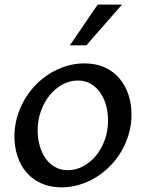

<svg xmlns="http://www.w3.org/2000/svg" viewBox="-20 -802 632 832"><path d="M246.6 9.8Q196.8 9.8 158.7 -7.6Q120.6 -24.9 94.7 -54.9Q68.8 -85 55.7 -125.2Q42.5 -165.5 42.5 -210.9Q42.5 -253.9 54 -293.9Q65.4 -334 85.7 -369.1Q106 -404.3 134.3 -433.6Q162.6 -462.9 196.3 -483.6Q230 -504.4 267.8 -515.9Q305.7 -527.3 345.7 -527.3Q396 -527.3 434.1 -509.8Q472.2 -492.2 497.8 -461.9Q523.4 -431.6 536.6 -391.4Q549.8 -351.1 549.8 -305.7Q549.8 -262.2 538.3 -222.2Q526.9 -182.1 506.3 -147Q485.8 -111.8 457.5 -83Q429.2 -54.2 395.5 -33.4Q361.8 -12.7 324 -1.5Q286.1 9.8 246.6 9.8ZM273.9 -64.5Q308.1 -64.5 339.6 -81.1Q371.1 -97.7 395.3 -126.7Q419.4 -155.8 433.8 -195.1Q448.2 -234.4 448.2 -279.8Q448.2 -313 439.9 -344.2Q431.6 -375.5 415 -399.7Q398.4 -423.8 374 -438.5Q349.6 -453.1 317.4 -453.1Q283.2 -453.1 251.7 -436.3Q220.2 -419.4 196 -390.1Q171.9 -360.8 157.5 -321.3Q143.1 -281.7 143.1 -236.8Q143.1 -203.6 151.6 -172.4Q160.2 -141.1 176.5 -117.2Q192.9 -93.3 217.3 -78.9Q241.7 -64.5 273.9 -64.5ZM282.7 -605.5 403.3 -782.2H508.8L354 -605.5Z"/></svg>

Font: Proza Libre
Style: Italic
Weight: 400
Designer: Jasper de Waard
Foundry: Jasper de Waard
Version: Version 1.000; ttfautohint (v1.4.1.8-43bc)